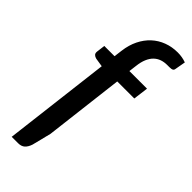

<svg xmlns="http://www.w3.org/2000/svg" viewBox="-276 -768 928 928"><g transform="rotate(45 188.5 -304.0)"><path d="M211 -426 162 -19 137.5 79Q130.5 100.5 118 112.2Q105.5 124 82.5 124H39.5L106 -425L61.5 -432Q51 -434.5 44.8 -440.8Q38.5 -447 40 -459.5L45.5 -503H115.5L121 -546Q126.5 -589.5 143.5 -624Q160.5 -658.5 186.5 -682.5Q212.5 -706.5 246.2 -719.2Q280 -732 319 -732Q350 -732 377 -722L367 -666Q366 -660.5 362.5 -657.8Q359 -655 353.2 -654Q347.5 -653 340.5 -653Q333.5 -653 326 -653Q305 -653 287.8 -647Q270.5 -641 257 -628Q243.5 -615 234.5 -594Q225.5 -573 222 -542.5L217 -503H337.5L327.5 -426Z"/></g></svg>

Font: Lato Semibold
Style: Italic
Weight: 600
Italic angle: -7°
Designer: Lukasz Dziedzic
Foundry: tyPoland Lukasz Dziedzic
Version: Version 2.006; 2014-01-15